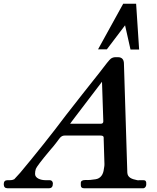

<svg xmlns="http://www.w3.org/2000/svg" viewBox="-40 -1004 838 1024"><path d="M147 -76C147 -85 148 -94 151 -103C154 -112 179 -146 228 -204C242 -220 252 -232 264 -248C274 -260 283 -281 304 -281H497C508 -281 513 -277 513 -270V-262L517 -130C517 -125 517 -120 516 -115L514 -103C511 -73 496 -52 470 -48C451 -45 433 -43 416 -44C399 -44 391 -39 391 -28V-16C391 -5 397 0 408 0H724C733 0 740 -10 740 -19V-24C741 -37 736 -43 725 -43H702C699 -42 695 -42 692 -43C661 -49 640 -58 639 -84L621 -664C621 -687 610 -699 589 -699H576C566 -699 558 -696 551 -691C544 -686 524 -661 490 -616C423 -531 376 -473 312 -390C238 -291 145 -175 68 -83C51 -64 40 -52 36 -48C30 -45 23 -43 12 -43H0C-13 -43 -20 -36 -20 -22C-20 -7 -13 0 0 0H221C235 0 242 -8 242 -25V-28C240 -38 234 -43 225 -43H203C176 -43 147 -54 147 -76ZM497 -344H334C337 -348 345 -360 360 -379C375 -398 397 -428 427 -467L504 -568L511 -357C511 -348 506 -344 497 -344ZM530 -741 627 -869 656 -740H702L686 -984H617L483 -741Z"/></svg>

Font: fbb
Style: Bold Italic
Weight: 700
Italic angle: -12°
Designer: David J. Perry, Michael Sharpe
Version: Version 0.991